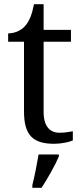

<svg xmlns="http://www.w3.org/2000/svg" viewBox="-20 -679 392 920"><path d="M240 10C272 10 312 2 329 -6V-50C308 -46 289 -43 265 -43C219 -43 189 -74 189 -142V-479H320V-536H189V-659H143C133 -608 120 -575 97 -551C75 -528 43 -519 19 -519V-479H95V-145C95 -30 139 10 240 10ZM135 208V221H179C207 179 244 113 262 71V61H165C157 109 146 164 135 208Z"/></svg>

Font: Noto Fangsong KSS Rotated
Style: Regular
Weight: 400
Designer: LIU Zhao, ZHANG Congyu, Kushim JIANG
Foundry: Guyu Beijing Co. Ltd.
Version: Version 1.000;November 16, 2022;FontCreator 11.5.0.2427 64-b